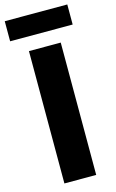

<svg xmlns="http://www.w3.org/2000/svg" viewBox="-140 -990 632 1044"><g transform="rotate(-15 176.5 -468.0)"><path d="M86 0H265V-745H86ZM1 -823H353V-936H1Z"/></g></svg>

Font: Noto Sans TC Black
Style: Regular
Weight: 900
Designer: Ryoko NISHIZUKA 西塚涼子 (kana, bopomofo & ideographs); Paul D. Hunt (Latin, Greek & Cyrillic); Sandoll Communications 산돌커뮤니
Foundry: Adobe
Version: Version 2.004;hotconv 1.0.118;makeotfexe 2.5.65603